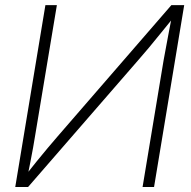

<svg xmlns="http://www.w3.org/2000/svg" viewBox="-20 -748 765 768"><path d="M596.2 0H550.3L634.3 -506.3Q638.7 -529.8 643.8 -557.6Q648.9 -585.4 655 -617.7Q661.1 -649.9 668 -685.5L678.2 -683.1Q648.4 -646.5 623.3 -615.5Q598.1 -584.5 575.9 -557.6Q553.7 -530.8 531.2 -505.4L92.3 0H41L161.6 -727.5H207.5L121.1 -209Q117.2 -184.6 112.3 -157Q107.4 -129.4 101.6 -100.3Q95.7 -71.3 89.8 -41.5L80.1 -43.9Q103 -73.2 126 -101.6Q148.9 -129.9 170.7 -155.8Q192.4 -181.6 211.9 -204.1L665.5 -727.5H716.8Z"/></svg>

Font: Inter 18pt ExtraLight
Style: Italic
Weight: 250
Italic angle: -9.3988°
Designer: Rasmus Andersson
Foundry: rsms
Version: Version 4.001;git-66647c0bb